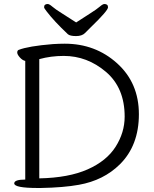

<svg xmlns="http://www.w3.org/2000/svg" viewBox="-20 -930 768 958"><path d="M176 -40Q323 -43 417.5 -85Q512 -127 557 -198Q602 -269 602 -348Q602 -492 508.5 -571.5Q415 -651 298 -651Q234 -651 176 -635ZM51 -15Q51 -34 106 -34V-626Q92 -629 79 -643.5Q66 -658 66 -668Q66 -678 73 -681Q121 -700 244 -710Q277 -712 303 -712Q456 -712 564.5 -614Q673 -516 673 -360Q673 -204 578 -110Q497 -30 374 -8Q297 6 183 8H169Q51 8 51 -15ZM360 -818Q395 -841 429 -862.5Q463 -884 478 -897Q493 -910 501 -910Q519 -910 519 -893.5Q519 -877 432 -793L404 -765Q389 -750 359.5 -750Q330 -750 319 -759Q249 -825 212 -874Q200 -889 200 -894Q200 -910 218 -910Q226 -910 241 -897Q256 -884 290.5 -862.5Q325 -841 360 -818Z"/></svg>

Font: QiushuiShotai
Style: Regular
Weight: 600
Designer: Fontworks Inc.
Foundry: Fontworks Inc.
Version: Version 1.250